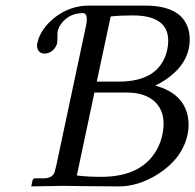

<svg xmlns="http://www.w3.org/2000/svg" viewBox="-20 -665 699 687"><path d="M376 -606 326.2 -373H405.3Q545.4 -373 575.7 -476.6Q577.6 -482.9 578.6 -487.8Q602.5 -608.9 456.5 -609.9Q407.2 -609.9 376 -606ZM317.9 -334 254.9 -37.1Q293.5 -32.2 341.8 -32.2Q494.1 -32.2 546.4 -139.6Q556.2 -160.6 561 -183.1Q577.6 -261.2 532.2 -302.7Q497.6 -333.5 434.1 -334ZM113.3 -509.8Q124.5 -563 179.2 -605Q232.9 -645 298.3 -645H499Q636.7 -645 656.2 -551.3Q662.1 -522 655.3 -490.2Q641.1 -424.8 568.4 -377Q551.8 -366.2 535.2 -358.9Q646 -328.6 654.3 -231.4Q656.2 -207 650.9 -183.1Q632.3 -96.7 543 -40.5Q475.1 1.5 406.7 2Q362.3 2 279.8 1Q225.1 0 206.1 0L91.8 2L96.2 -19Q99.1 -25.9 103.5 -26.9H134.8Q167.5 -26.9 175.3 -48.8Q177.7 -56.2 181.2 -71.8L288.1 -574.2Q296.4 -617.2 277.3 -618.2Q228.5 -618.2 200.2 -581.5Q189.9 -567.9 186.5 -554.2Q185.1 -544.9 185.5 -529.8Q185.5 -527.3 185.5 -523.4Q185.1 -514.2 184.1 -508.8Q172.9 -476.6 141.6 -473.1Q117.2 -473.1 112.8 -496.1Q111.8 -502.9 113.3 -509.8Z"/></svg>

Font: Linux Biolinum Slanted O
Style: Slanted
Weight: 400
Designer: Philipp H. Poll
Foundry: Philipp H. Poll
Version: Version 1.0.4